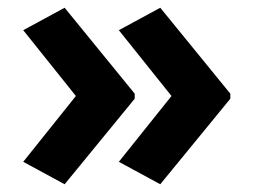

<svg xmlns="http://www.w3.org/2000/svg" viewBox="-20 -522 655 496"><path d="M575 -267 394 -46 287 -104 423 -274 287 -444 394 -502 575 -280ZM328 -267 147 -46 40 -104 176 -274 40 -444 147 -502 328 -280Z"/></svg>

Font: Noto Sans Sinhala
Style: Bold
Weight: 700
Designer: Jelle Bosma - Monotype Design Team
Foundry: Monotype Imaging Inc.
Version: Version 2.006; ttfautohint (v1.8.4.7-5d5b)